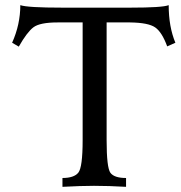

<svg xmlns="http://www.w3.org/2000/svg" viewBox="-20 -723 699 743"><path d="M467.8 0Q401.9 -3.9 343.8 -3.9Q293.9 -3.9 221.7 0V-34.2Q266.1 -34.2 283 -54.7Q299.8 -75.2 299.8 -180.7V-636.2H203.1Q134.3 -636.2 109.4 -617.4Q84.5 -598.6 52.7 -542.5L26.9 -557.6Q58.6 -628.4 58.6 -703.1Q85.4 -693.4 221.2 -693.4H484.4Q609.4 -693.4 632.8 -703.1Q632.8 -619.6 658.7 -557.6L627 -543.5Q606.9 -598.6 580.6 -616.9Q554.2 -635.3 483.4 -636.2H392.6V-180.7Q392.6 -74.7 407.2 -54.4Q421.9 -34.2 467.8 -34.2Z"/></svg>

Font: Kelvinch
Style: Regular
Weight: 400
Designer: Paul James MIller
Foundry: High-Logic / Made with FontCreator
Version: Version 3.30 September 23, 2016